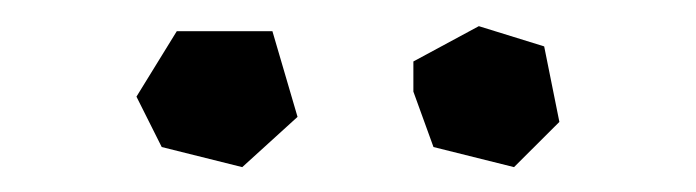

<svg xmlns="http://www.w3.org/2000/svg" viewBox="-20 -743 540 149"><path d="M300.8 -671.9 316.4 -628.9 378.9 -613.3 414.1 -648.4 402.3 -707 351.6 -722.7 300.8 -695.3ZM85.9 -668 105.5 -628.9 168 -613.3 210.9 -652.3 191.4 -718.8H117.2Z"/></svg>

Font: MaokenAssortedSans-Lite
Style: Lite
Weight: 400
Version: Version 1.400